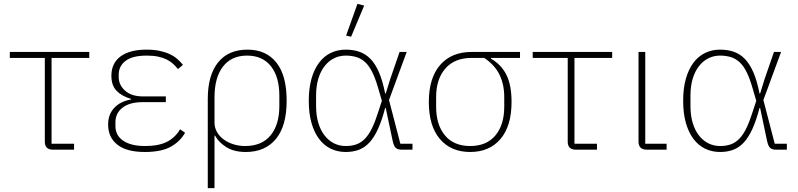

<svg xmlns="http://www.w3.org/2000/svg" viewBox="-20 -778 4150 998"><path d="M255 0Q213 0 213 -42V-477H31V-508H444V-477H248V-31H365V0Z M942 -88Q916 -42 867 -15Q818 12 733 12Q638 12 590 -26Q542 -64 542 -131Q542 -183 573.5 -217Q605 -251 661 -261V-264Q613 -278 586 -306Q559 -334 559 -384Q559 -450 607 -485Q655 -520 742 -520Q781 -520 810.5 -513.5Q840 -507 862.5 -496.5Q885 -486 901.5 -471.5Q918 -457 931 -441L905 -419Q894 -433 880 -446Q866 -459 847 -468.5Q828 -478 802.5 -483.5Q777 -489 743 -489Q668 -489 632.5 -461.5Q597 -434 597 -390V-378Q597 -336 630.5 -306.5Q664 -277 721 -277H842V-247H720Q654 -247 617 -218.5Q580 -190 580 -142V-123Q580 -74 620.5 -46.5Q661 -19 734 -19Q805 -19 848 -41Q891 -63 916 -106Z M1060 -263Q1060 -387 1113.5 -453.5Q1167 -520 1266 -520Q1363 -520 1416.5 -453Q1470 -386 1470 -255Q1470 -123 1414 -55.5Q1358 12 1258 12Q1195 12 1155 -14Q1115 -40 1098 -73H1095V200H1060ZM1254 -19Q1341 -19 1386.5 -74.5Q1432 -130 1432 -227V-281Q1432 -378 1388.5 -433.5Q1345 -489 1264 -489Q1183 -489 1139 -432Q1095 -375 1095 -272V-142Q1095 -114 1108 -91.5Q1121 -69 1143 -53Q1165 -37 1193.5 -28Q1222 -19 1254 -19Z M2124 0H2068Q2048 0 2037.5 -9Q2027 -18 2021 -46L1985 -217H1982Q1965 -152 1945 -108Q1925 -64 1900.5 -37.5Q1876 -11 1845.5 0.5Q1815 12 1777 12Q1735 12 1699.5 -5Q1664 -22 1638.5 -56Q1613 -90 1599 -139.5Q1585 -189 1585 -254Q1585 -319 1599 -368.5Q1613 -418 1638.5 -452Q1664 -486 1699.5 -503Q1735 -520 1777 -520Q1816 -520 1848 -509Q1880 -498 1905.5 -472Q1931 -446 1950 -402Q1969 -358 1982 -292H1985L2009 -369L2057 -508H2094L2002 -258L2061 -31H2124ZM1777 -19Q1809 -19 1833.5 -28Q1858 -37 1878 -58Q1898 -79 1914.5 -113.5Q1931 -148 1947 -199L1965 -254L1946 -319Q1932 -368 1916 -401Q1900 -434 1879.5 -453.5Q1859 -473 1833.5 -481Q1808 -489 1777 -489Q1744 -489 1716 -475Q1688 -461 1667 -434Q1646 -407 1634.5 -368.5Q1623 -330 1623 -281V-227Q1623 -178 1634.5 -139.5Q1646 -101 1667 -74Q1688 -47 1716 -33Q1744 -19 1777 -19ZM1805 -587 1779 -593 1838 -758 1873 -749Z M2532 -477V-473Q2586 -442 2612.5 -388.5Q2639 -335 2639 -248Q2639 -123 2581.5 -55.5Q2524 12 2424 12Q2324 12 2266.5 -55.5Q2209 -123 2209 -248Q2209 -372 2267.5 -440Q2326 -508 2432 -508H2683V-477ZM2432 -477Q2343 -477 2295 -422Q2247 -367 2247 -274V-223Q2247 -129 2293 -74Q2339 -19 2424 -19Q2509 -19 2555 -74Q2601 -129 2601 -223V-274Q2601 -339 2576.5 -389.5Q2552 -440 2497 -477Z M2973 0Q2931 0 2931 -42V-477H2749V-508H3162V-477H2966V-31H3083V0Z M3445 0H3342Q3299 0 3299 -42V-508H3334V-31H3445Z M4070 0H4014Q3994 0 3983.5 -9Q3973 -18 3967 -46L3931 -217H3928Q3911 -152 3891 -108Q3871 -64 3846.5 -37.5Q3822 -11 3791.5 0.5Q3761 12 3723 12Q3681 12 3645.5 -5Q3610 -22 3584.5 -56Q3559 -90 3545 -139.5Q3531 -189 3531 -254Q3531 -319 3545 -368.5Q3559 -418 3584.5 -452Q3610 -486 3645.5 -503Q3681 -520 3723 -520Q3762 -520 3794 -509Q3826 -498 3851.5 -472Q3877 -446 3896 -402Q3915 -358 3928 -292H3931L3955 -369L4003 -508H4040L3948 -258L4007 -31H4070ZM3723 -19Q3755 -19 3779.5 -28Q3804 -37 3824 -58Q3844 -79 3860.5 -113.5Q3877 -148 3893 -199L3911 -254L3892 -319Q3878 -368 3862 -401Q3846 -434 3825.5 -453.5Q3805 -473 3779.5 -481Q3754 -489 3723 -489Q3690 -489 3662 -475Q3634 -461 3613 -434Q3592 -407 3580.5 -368.5Q3569 -330 3569 -281V-227Q3569 -178 3580.5 -139.5Q3592 -101 3613 -74Q3634 -47 3662 -33Q3690 -19 3723 -19Z"/></svg>

Font: IBM Plex Sans ExtLt
Style: Regular
Weight: 200
Designer: Mike Abbink, Paul van der Laan, Pieter van Rosmalen
Foundry: Bold Monday
Version: Version 3.005